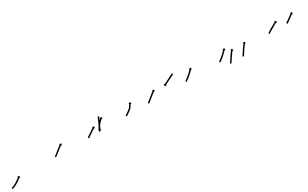

<svg xmlns="http://www.w3.org/2000/svg" viewBox="207 -1425 4167 2597"><g transform="rotate(-30 2290.0 -126.5)"><path d="M3 -14Q3 -14 3 -14Q3 -14 3 -14Q3 -14 3 -14Q3 -14 3 -14Q5 -14 8 -15Q8 -15 8 -15Q8 -15 8 -15Q8 -15 7.5 -15Q7 -15 7 -15Q11 -15 15 -16Q15 -16 15 -16Q15 -16 15 -16Q15 -16 15 -16Q15 -16 15 -16Q20 -17 25 -19Q25 -19 25 -19Q25 -19 25 -19Q25 -19 25 -19Q25 -19 25 -19Q30 -21 37 -24Q37 -24 37 -24Q37 -24 36 -24Q36 -24 36 -24Q36 -24 36 -24Q43 -26 49 -30Q49 -30 49 -30Q49 -30 49 -30Q49 -30 49 -30Q49 -30 49 -30Q56 -33 63 -37Q63 -37 63 -37Q63 -37 63 -37Q63 -37 63 -37Q63 -37 63 -37Q70 -41 77 -45Q77 -45 77 -45Q77 -45 77 -45Q77 -45 77 -45Q77 -45 77 -45Q84 -49 90 -54Q90 -54 90 -54Q90 -54 90 -54Q90 -54 90 -54Q90 -54 90 -54Q97 -58 103 -63Q103 -63 103 -63Q103 -63 103 -63Q103 -63 103 -63Q103 -63 103 -63Q109 -67 115 -71Q115 -71 115 -71Q115 -71 115 -71Q115 -71 115 -71Q115 -71 115 -71Q121 -75 126 -79Q131 -83 135 -86Q139 -89 142 -91Q144 -93 146 -95Q147 -95 148 -96L139 -106L172 -102L168 -70L160 -80Q159 -79 158 -79Q157 -77 154 -75Q151 -73 147 -70Q143 -67 138 -63Q133 -59 127 -55Q127 -55 127 -55Q127 -55 127 -55Q127 -55 127 -55Q127 -55 127 -55Q121 -51 115 -46Q115 -46 115 -46Q115 -46 115 -46Q115 -46 115 -46Q115 -46 115 -46Q108 -42 101 -37Q101 -37 101 -37Q101 -37 101 -37Q101 -37 101 -37Q101 -37 101 -37Q94 -33 87 -28Q87 -28 87 -28Q87 -28 87 -28Q87 -28 87 -28Q87 -28 87 -28Q80 -24 73 -20Q73 -20 73 -20Q73 -20 73 -20Q73 -20 73 -20Q73 -20 73 -20Q65 -16 58 -12Q58 -12 58 -12Q58 -12 58 -12Q58 -12 58 -12Q58 -12 58 -12Q51 -8 44 -5Q44 -5 44 -5Q44 -5 44 -5Q44 -5 44 -5Q44 -5 44 -5Q38 -3 31 0Q31 0 31 0Q31 0 31 0Q31 0 31 0Q31 0 31 0Q25 2 20 3Q20 3 20 3Q20 3 20 3Q20 3 20 3Q20 3 20 3Q15 4 11 5Q11 5 11 5Q11 5 10 5Q10 5 10 5Q10 5 10 5Q7 5 4 6Q4 6 4 6Q4 6 4 6Q4 6 4 6Q4 6 4 6Q3 6 2 6L1 -14Q2 -14 3 -14Z M719 -88Q721 -89 723 -91Q723 -91 723 -91Q723 -91 723 -91Q723 -91 723 -91Q723 -91 723 -91Q726 -93 730 -96Q730 -96 730 -96Q730 -96 730 -96Q730 -96 730 -96Q730 -96 730 -96Q734 -99 739 -103Q744 -107 749 -111Q754 -115 761 -120Q764 -123 767 -125.5Q770 -128 773 -130Q780 -136 786 -141Q793 -146 799 -151Q806 -156 812 -161Q818 -166 824 -170Q830 -174 835 -178Q840 -181 844 -185Q848 -187 852 -190Q854 -192 856 -193Q857 -194 858 -194L851 -205L883 -199L877 -167L869 -178Q869 -177 868 -177Q866 -175 863 -173Q860 -171 856 -168Q852 -165 847 -162Q842 -158 836 -154Q830 -150 824 -145Q818 -140 812 -135Q805 -130 799 -125Q793 -120 786 -115Q783 -112 780 -109.5Q777 -107 773 -105Q767 -100 762 -96Q756 -91 751 -87Q746 -83 742 -80Q742 -80 742 -80Q742 -80 742 -80Q742 -80 742 -80Q742 -80 742 -80Q738 -77 735 -75Q735 -75 735 -75Q735 -75 735 -75Q735 -75 735 -75Q735 -75 735 -75Q732 -73 730 -72Q729 -71 729 -70L717 -87Q718 -87 719 -88Z M1234 -88Q1235 -89 1238 -91Q1240 -93 1244 -95Q1248 -98 1252 -100Q1256 -104 1261 -107Q1267 -111 1272 -114Q1278 -118 1283 -122H1284Q1289 -126 1295 -130Q1301 -134 1307 -138Q1313 -142 1319 -145Q1324 -149 1330 -153Q1334 -156 1339 -159Q1343 -162 1347 -164Q1351 -166 1354 -168Q1356 -170 1358 -171Q1359 -172 1359 -172L1352 -183L1384 -176L1377 -144L1370 -155Q1370 -155 1369 -154Q1367 -153 1365 -152Q1361 -150 1358 -148Q1354 -145 1350 -142Q1345 -139 1341 -136Q1335 -132 1330 -129Q1324 -125 1318 -121Q1312 -117 1306 -113Q1301 -109 1295 -105Q1289 -102 1283 -98Q1278 -94 1273 -90Q1268 -87 1263 -84Q1259 -81 1255 -78Q1252 -76 1249 -74Q1247 -73 1245 -71Q1244 -71 1244 -70L1232 -87Q1233 -87 1234 -88ZM1509 -258Q1508 -254 1507 -253Q1506 -251 1505 -249Q1504 -247 1503 -245Q1502 -242 1501 -239.5Q1500 -237 1499 -234Q1495 -227 1493 -222Q1492 -219 1490.5 -215.5Q1489 -212 1487 -208Q1484 -202 1481 -194Q1479 -190 1477.5 -186.5Q1476 -183 1474 -179Q1471 -172 1467 -164Q1465 -160 1463.5 -156.5Q1462 -153 1461 -149Q1457 -141 1454 -135Q1453 -132 1451.5 -129Q1450 -126 1449 -123Q1446 -117 1444 -113Q1443 -110 1441 -105Q1439 -101 1439 -100Q1438 -99 1438 -98L1450 -93L1419 -81L1407 -112L1419 -106Q1420 -107 1420 -107.5Q1420 -108 1420 -108Q1422 -112 1423 -113Q1424 -116 1426 -121Q1428 -125 1431 -131Q1432 -134 1433.5 -137.5Q1435 -141 1436 -144Q1439 -150 1442 -157Q1444 -161 1445.5 -164.5Q1447 -168 1449 -172Q1451 -176 1452.5 -179.5Q1454 -183 1456 -187Q1457 -191 1459 -194.5Q1461 -198 1462 -202Q1464 -206 1465.5 -209.5Q1467 -213 1469 -217Q1472 -224 1475 -230Q1476 -233 1477.5 -236Q1479 -239 1480 -242Q1482 -245 1483 -247.5Q1484 -250 1485 -253Q1486 -255 1487 -257Q1488 -259 1489 -261Q1490 -263 1491 -266Q1491 -266 1492 -268L1510 -260Q1510 -259 1509 -258ZM1405 -83Q1405 -86 1407 -89Q1407 -89 1407 -89Q1407 -89 1407 -89Q1407 -89 1407 -89Q1407 -89 1407 -89Q1408 -92 1410 -97Q1410 -97 1410 -97Q1410 -97 1410 -97Q1410 -97 1410 -97Q1410 -97 1410 -97Q1412 -102 1415 -107Q1415 -107 1415 -107.5Q1415 -108 1415 -108Q1415 -108 1415 -108Q1415 -108 1415 -108Q1418 -114 1421 -120Q1421 -120 1421 -120Q1421 -120 1421 -120Q1421 -120 1421 -120Q1421 -120 1421 -120Q1425 -127 1428 -133Q1428 -133 1428 -133Q1428 -133 1429 -134Q1429 -134 1429 -134Q1429 -134 1429 -134Q1433 -141 1437 -148Q1437 -148 1437 -148Q1437 -148 1437 -148Q1437 -148 1437 -148Q1437 -148 1437 -148Q1442 -155 1446 -162Q1446 -162 1446.5 -162Q1447 -162 1447 -162Q1447 -162 1447 -162Q1447 -162 1447 -162Q1452 -169 1457 -176Q1457 -176 1457 -176Q1457 -176 1457 -176Q1457 -176 1457 -176Q1457 -176 1457 -176Q1462 -182 1467 -188Q1467 -188 1467 -188Q1467 -188 1467 -188Q1467 -188 1467 -188.5Q1467 -189 1467 -189Q1473 -194 1478 -200Q1478 -200 1478 -200Q1478 -200 1478 -200Q1478 -200 1478 -200Q1478 -200 1478 -200Q1483 -205 1488 -210Q1488 -210 1488 -210Q1488 -210 1488 -210Q1488 -210 1488 -210Q1488 -210 1488 -210Q1492 -214 1497 -218Q1497 -218 1497 -218Q1497 -218 1497 -218Q1497 -218 1497 -218Q1497 -218 1497 -218Q1500 -221 1504 -223Q1504 -223 1504 -223Q1504 -223 1504 -223Q1504 -223 1504 -223Q1504 -223 1504 -223Q1506 -226 1508 -227Q1508 -227 1508 -227Q1508 -227 1508 -227Q1508 -227 1508 -227Q1508 -227 1508 -227Q1509 -228 1510 -228L1502 -239L1534 -234L1530 -202L1522 -212Q1521 -212 1520 -211Q1520 -211 1520 -211Q1520 -211 1520 -211Q1520 -211 1520 -211Q1520 -211 1520 -211Q1519 -210 1516 -208Q1516 -208 1516 -208Q1516 -208 1516 -208Q1516 -208 1516 -208Q1516 -208 1516 -208Q1513 -205 1510 -202Q1510 -202 1510 -202Q1510 -202 1510 -202Q1510 -202 1510 -202.5Q1510 -203 1510 -203Q1506 -199 1501 -195Q1501 -195 1501 -195Q1501 -195 1502 -195Q1502 -195 1502 -195Q1502 -195 1502 -195Q1497 -191 1492 -186Q1492 -186 1492 -186Q1492 -186 1492 -186Q1492 -186 1492 -186Q1492 -186 1492 -186Q1487 -181 1482 -175Q1482 -175 1482 -175Q1482 -175 1482 -175Q1482 -175 1482 -175Q1482 -175 1482 -175Q1477 -169 1472 -163Q1472 -163 1472 -163Q1472 -163 1472 -163Q1472 -163 1472.5 -163Q1473 -163 1473 -163Q1468 -157 1463 -150Q1463 -150 1463 -150Q1463 -150 1463 -150Q1463 -150 1463 -150Q1463 -150 1463 -150Q1458 -144 1454 -137Q1454 -137 1454 -137Q1454 -137 1454 -137Q1454 -137 1454 -137Q1454 -137 1454 -137Q1450 -130 1446 -124Q1446 -124 1446 -124Q1446 -124 1446 -124Q1446 -124 1446 -124Q1446 -124 1446 -124Q1442 -117 1439 -111Q1439 -111 1439 -111Q1439 -111 1439 -111Q1439 -111 1439 -111Q1439 -111 1439 -111Q1436 -105 1433 -99Q1433 -99 1433 -99Q1433 -99 1433 -99Q1433 -99 1433 -99Q1433 -99 1433 -99Q1431 -94 1429 -89Q1429 -89 1429 -89Q1429 -89 1429 -89Q1429 -89 1429 -89Q1429 -89 1429 -89Q1427 -85 1425 -81Q1425 -81 1425 -81Q1425 -81 1425 -81Q1425 -81 1425 -81Q1425 -81 1425 -81Q1424 -78 1423 -76Q1423 -75 1422 -74L1404 -81Q1404 -82 1405 -83Z M1826 -88Q1828 -89 1831 -91Q1834 -93 1838 -96Q1842 -99 1847 -102Q1852 -106 1858 -110Q1864 -114 1870 -119Q1876 -123 1883 -128Q1883 -128 1883 -128Q1883 -128 1883 -128Q1883 -128 1882.5 -128Q1882 -128 1882 -128Q1889 -133 1895 -138Q1895 -138 1895 -138Q1895 -138 1895 -138Q1895 -138 1895 -138Q1895 -138 1895 -138Q1902 -143 1908 -148Q1908 -148 1908 -148Q1908 -148 1908 -148Q1908 -148 1908 -148Q1908 -148 1908 -148Q1914 -154 1919 -159Q1919 -159 1918.5 -158.5Q1918 -158 1918 -158Q1918 -158 1918 -158Q1918 -158 1918 -158Q1922 -162 1924 -168Q1924 -168 1924 -168Q1924 -168 1924 -168Q1924 -168 1924 -168Q1924 -168 1924 -168Q1928 -174 1931 -180Q1931 -180 1931 -180.5Q1931 -181 1931 -181Q1931 -181 1931 -181Q1931 -181 1931 -181Q1934 -186 1938 -191Q1938 -191 1938 -191Q1938 -191 1938 -191Q1938 -191 1938 -191Q1938 -191 1938 -191Q1940 -195 1943 -198Q1943 -198 1943 -198Q1943 -198 1943 -198Q1943 -198 1943 -198Q1943 -198 1943 -198Q1945 -201 1947 -203Q1947 -203 1947 -203Q1947 -203 1947 -203Q1947 -203 1947 -203Q1947 -203 1947 -203Q1947 -204 1948 -205L1938 -213L1970 -217L1974 -184L1964 -192Q1963 -191 1962 -191Q1962 -191 1962 -191Q1962 -191 1962 -191Q1962 -191 1962 -191Q1962 -191 1962 -191Q1961 -189 1959 -186Q1959 -186 1959 -186Q1959 -186 1959 -186Q1959 -186 1959 -186Q1959 -186 1959 -186Q1957 -183 1954 -179Q1954 -179 1954 -179.5Q1954 -180 1954 -180Q1954 -180 1954 -180Q1954 -180 1954 -180Q1951 -175 1948 -170Q1948 -170 1948 -170Q1948 -170 1948 -170Q1948 -170 1948 -170Q1948 -170 1948 -170Q1945 -165 1942 -159Q1942 -159 1942 -159Q1942 -159 1942 -159Q1942 -159 1942 -159Q1942 -159 1942 -159Q1939 -151 1933 -145Q1933 -145 1933 -145Q1933 -145 1933 -145Q1933 -145 1933 -145Q1933 -145 1933 -145Q1927 -139 1921 -133Q1921 -133 1921 -133Q1921 -133 1921 -133Q1921 -133 1921 -133Q1921 -133 1921 -133Q1915 -128 1908 -122Q1908 -122 1908 -122Q1908 -122 1908 -122Q1908 -122 1908 -122Q1908 -122 1908 -122Q1901 -117 1895 -112Q1895 -112 1895 -112Q1895 -112 1895 -112Q1895 -112 1895 -112Q1895 -112 1895 -112Q1888 -107 1882 -103Q1876 -98 1869 -94Q1864 -90 1858 -86Q1853 -83 1849 -80V-79Q1845 -77 1842 -75Q1839 -73 1837 -71Q1836 -71 1835 -70L1824 -87Q1825 -88 1826 -88Z M2172 -88Q2172 -88 2172 -88Q2172 -88 2172 -88Q2172 -88 2172 -88Q2172 -88 2172 -88Q2173 -89 2176 -91Q2176 -91 2176 -91Q2176 -91 2176 -91Q2176 -91 2176 -91Q2176 -91 2176 -91Q2179 -93 2183 -96Q2187 -99 2192 -103Q2196 -107 2202 -111Q2207 -116 2214 -121Q2217 -123 2220 -125.5Q2223 -128 2226 -131Q2233 -136 2239 -141Q2246 -146 2252 -152Q2258 -157 2264 -161V-162Q2270 -166 2276 -171Q2282 -175 2287 -179Q2292 -183 2296 -186Q2300 -189 2303 -191Q2305 -193 2307 -195Q2308 -195 2309 -196L2301 -206L2333 -202L2329 -170L2321 -180Q2320 -179 2319 -179Q2317 -177 2315 -175Q2312 -173 2308 -170Q2304 -167 2299 -163Q2294 -159 2289 -155Q2283 -151 2277 -146Q2271 -141 2264 -136Q2258 -131 2251 -126Q2245 -121 2239 -115Q2235 -113 2232 -110.5Q2229 -108 2226 -105Q2220 -100 2214 -96Q2209 -91 2204 -87Q2199 -84 2195 -80Q2191 -77 2188 -75Q2188 -75 2188 -75Q2188 -75 2188 -75Q2188 -75 2188 -75Q2188 -75 2188 -75Q2185 -73 2183 -72Q2183 -72 2183 -72Q2183 -72 2183 -72Q2183 -72 2183 -72Q2183 -72 2183 -72Q2182 -71 2182 -70L2170 -87Q2171 -87 2172 -88ZM2661 -253Q2659 -252 2656 -250Q2654 -249 2652 -248Q2650 -247 2648 -246Q2645 -245 2642.5 -244Q2640 -243 2638 -241Q2635 -240 2632 -238.5Q2629 -237 2626 -235Q2622 -234 2619 -232Q2616 -230 2612 -229Q2609 -227 2605.5 -225Q2602 -223 2598 -221Q2594 -220 2590.5 -218Q2587 -216 2583 -214Q2580 -212 2576 -210Q2572 -208 2569 -207Q2565 -205 2561.5 -203Q2558 -201 2554 -199Q2551 -198 2547.5 -196Q2544 -194 2541 -193Q2538 -191 2535 -189.5Q2532 -188 2529 -187Q2527 -185 2524 -184Q2521 -183 2519 -181Q2516 -180 2511 -178Q2508 -176 2506 -175Q2505 -174 2504 -174L2510 -162L2479 -173L2489 -204L2495 -192Q2495 -192 2497 -193Q2498 -193 2499.5 -194Q2501 -195 2502 -195Q2505 -197 2510 -199Q2512 -201 2515 -202Q2518 -203 2520 -204Q2523 -206 2526 -207.5Q2529 -209 2532 -210Q2535 -212 2538.5 -213.5Q2542 -215 2545 -217Q2549 -219 2552.5 -221Q2556 -223 2560 -224Q2563 -226 2567 -228Q2571 -230 2574 -232Q2578 -234 2581.5 -235.5Q2585 -237 2589 -239Q2593 -241 2596.5 -243Q2600 -245 2603 -246Q2607 -248 2610 -249.5Q2613 -251 2617 -253Q2620 -255 2623 -256.5Q2626 -258 2629 -259Q2631 -260 2633.5 -261.5Q2636 -263 2639 -264Q2644 -267 2647 -268Q2649 -269 2652 -271Q2652 -271 2652.5 -271Q2653 -271 2653 -272L2662 -254Q2662 -254 2661.5 -253.5Q2661 -253 2661 -253Z M2758 -88Q2760 -89 2762 -91Q2766 -93 2769 -96Q2774 -99 2778 -103Q2784 -107 2789 -111Q2789 -111 2789 -111Q2789 -111 2789 -111Q2789 -111 2789 -111Q2789 -111 2789 -111Q2795 -115 2801 -120Q2801 -120 2801 -120Q2801 -120 2801 -120Q2801 -120 2801 -120Q2801 -120 2801 -120Q2807 -125 2813 -130Q2813 -130 2813 -130Q2813 -130 2813 -130Q2813 -130 2813 -130Q2813 -130 2813 -130Q2819 -135 2825 -140Q2825 -140 2825 -140Q2825 -140 2825 -140Q2825 -140 2825 -140Q2825 -140 2825 -140Q2832 -145 2838 -151Q2838 -151 2838 -151Q2838 -151 2838 -151Q2838 -151 2838 -151Q2838 -151 2838 -151Q2844 -156 2849 -161Q2849 -161 2849 -161Q2849 -161 2849 -161Q2849 -161 2849 -161Q2849 -161 2849 -161Q2855 -166 2860 -171Q2860 -171 2860 -171Q2860 -171 2860 -171Q2860 -171 2860 -171Q2860 -171 2860 -171Q2865 -176 2869 -181Q2874 -185 2877 -189V-188Q2881 -192 2883 -195Q2886 -197 2887 -199Q2888 -199 2888 -200L2879 -209L2912 -210L2913 -177L2903 -186Q2902 -186 2902 -185Q2900 -183 2898 -181Q2895 -178 2892 -175V-174Q2888 -171 2884 -166Q2879 -162 2874 -157Q2874 -157 2874 -157Q2874 -157 2874 -157Q2874 -157 2874 -157Q2874 -157 2874 -157Q2869 -152 2863 -147Q2863 -147 2863 -147Q2863 -147 2863 -147Q2863 -147 2863 -147Q2863 -147 2863 -147Q2857 -141 2851 -136Q2851 -136 2851 -136Q2851 -136 2851 -136Q2851 -136 2851 -136Q2851 -136 2851 -136Q2845 -130 2838 -125Q2838 -125 2838 -125Q2838 -125 2838 -125Q2838 -125 2838 -125Q2838 -125 2838 -125Q2832 -119 2826 -114Q2826 -114 2826 -114Q2826 -114 2826 -114Q2826 -114 2826 -114Q2826 -114 2826 -114Q2819 -109 2813 -104Q2813 -104 2813 -104Q2813 -104 2813 -104Q2813 -104 2813 -104Q2813 -104 2813 -104Q2807 -99 2801 -95Q2801 -95 2801 -95Q2801 -95 2801 -95Q2801 -95 2801 -95Q2801 -95 2801 -95Q2796 -90 2790 -87Q2785 -83 2781 -80Q2777 -77 2774 -75Q2771 -73 2769 -72Q2768 -71 2768 -70L2756 -87Q2757 -87 2758 -88Z M3285 -88Q3287 -89 3289 -91Q3292 -93 3296 -96Q3301 -99 3305 -103Q3305 -103 3305 -103Q3305 -103 3305 -103Q3305 -103 3305 -103Q3305 -103 3305 -103Q3310 -107 3316 -111Q3316 -111 3316 -111Q3316 -111 3316 -111Q3316 -111 3316 -111Q3316 -111 3316 -111Q3321 -115 3327 -120Q3327 -120 3327 -120Q3327 -120 3327 -120Q3327 -120 3327 -120Q3327 -120 3327 -120Q3333 -125 3339 -130Q3339 -130 3339 -130Q3339 -130 3339 -130Q3339 -130 3339 -130Q3339 -130 3339 -130Q3346 -135 3352 -140Q3352 -140 3352 -140Q3352 -140 3352 -140Q3352 -140 3352 -140Q3352 -140 3352 -140Q3358 -146 3364 -151Q3364 -151 3364 -151Q3364 -151 3364 -151Q3364 -151 3364 -151Q3364 -151 3364 -151Q3370 -157 3375 -162Q3375 -162 3375 -162Q3375 -162 3375 -162Q3375 -162 3375 -162Q3375 -162 3375 -162Q3381 -167 3386 -172Q3386 -172 3386 -172Q3386 -172 3386 -172Q3386 -172 3386 -172Q3386 -172 3386 -172Q3391 -177 3395 -182Q3399 -186 3403 -190Q3406 -193 3409 -196Q3411 -198 3413 -200Q3413 -201 3414 -202L3404 -211L3437 -212L3438 -179L3429 -188Q3428 -187 3427 -186Q3426 -185 3424 -182Q3421 -179 3417 -176Q3414 -172 3410 -168Q3405 -163 3400 -158Q3400 -158 3400 -158Q3400 -158 3400 -158Q3400 -158 3400 -158Q3400 -158 3400 -158Q3395 -153 3389 -148Q3389 -148 3389 -148Q3389 -148 3389 -148Q3389 -148 3389 -148Q3389 -148 3389 -148Q3383 -142 3377 -137Q3377 -137 3377 -137Q3377 -137 3377 -137Q3377 -137 3377 -137Q3377 -137 3377 -137Q3371 -131 3365 -125Q3365 -125 3365 -125Q3365 -125 3365 -125Q3365 -125 3365 -125Q3365 -125 3365 -125Q3359 -120 3352 -115Q3352 -115 3352 -115Q3352 -115 3352 -115Q3352 -115 3352 -115Q3352 -115 3352 -115Q3346 -109 3340 -104Q3340 -104 3340 -104Q3340 -104 3340 -104Q3340 -104 3340 -104Q3340 -104 3340 -104Q3334 -99 3328 -95Q3328 -95 3328 -95Q3328 -95 3328 -95Q3328 -95 3328 -95Q3328 -95 3328 -95Q3322 -91 3317 -87Q3317 -87 3317 -87Q3317 -87 3317 -87Q3317 -87 3317 -87Q3317 -87 3317 -87Q3312 -83 3308 -80Q3304 -77 3301 -75Q3298 -73 3296 -72Q3295 -71 3295 -70L3283 -87Q3284 -87 3285 -88ZM3402 4Q3404 2 3405 -1Q3407 -4 3410 -8Q3413 -12 3416 -18Q3419 -22 3424 -29Q3428 -35 3432 -41Q3436 -48 3441 -55Q3445 -62 3450 -69Q3455 -76 3459 -82Q3464 -89 3468 -96Q3473 -102 3477 -108Q3482 -113 3485 -119Q3489 -124 3492 -128Q3495 -132 3498 -135Q3500 -137 3501 -139Q3502 -140 3503 -141L3492 -149L3525 -153L3528 -120L3518 -128Q3518 -127 3517 -127Q3516 -125 3514 -122Q3511 -119 3508 -116Q3505 -111 3501 -107Q3498 -102 3493 -96Q3489 -90 3485 -84Q3480 -78 3476 -71Q3471 -64 3466 -57Q3462 -51 3457 -44Q3453 -37 3448 -30H3449Q3445 -25 3440 -18Q3436 -11 3433 -7Q3430 -1 3427 3Q3424 7 3422 10Q3420 13 3419 15Q3418 16 3418 17L3401 5Q3402 4 3402 4ZM3596 7Q3598 5 3599 2Q3601 -2 3604 -6Q3607 -10 3610 -15Q3613 -21 3617 -27Q3621 -33 3625 -40Q3629 -46 3634 -53Q3638 -60 3643 -67Q3648 -74 3652 -81Q3657 -88 3662 -94Q3666 -100 3670 -106Q3675 -112 3678 -117Q3682 -122 3685 -126Q3688 -130 3691 -133Q3693 -136 3694 -138Q3695 -139 3696 -139L3685 -148L3718 -151L3722 -118L3711 -127Q3711 -126 3710 -125Q3709 -123 3707 -121Q3704 -118 3701 -114Q3698 -110 3694 -105Q3691 -100 3686 -94H3687Q3682 -89 3678 -82Q3673 -76 3669 -69Q3664 -63 3659 -56Q3655 -49 3650 -42Q3646 -35 3642 -29Q3638 -22 3634 -16Q3630 -10 3627 -5Q3624 0 3621 5Q3618 9 3616 12Q3615 15 3614 17Q3613 18 3613 19L3595 8Q3596 8 3596 7Z M4055 -88Q4057 -89 4059 -91Q4063 -94 4067 -96Q4071 -99 4076 -103Q4082 -106 4088 -110Q4094 -114 4100 -118Q4107 -122 4114 -127Q4121 -131 4128 -135Q4136 -139 4143 -143V-144Q4150 -148 4157 -151Q4163 -155 4170 -159Q4176 -162 4182 -165Q4187 -168 4192 -171Q4194 -172 4195.5 -173Q4197 -174 4199 -175Q4202 -176 4204 -177Q4205 -178 4206 -178L4200 -190L4231 -181L4222 -149L4216 -161Q4215 -160 4214 -160Q4212 -159 4209 -157Q4207 -156 4205 -155Q4203 -154 4201 -153Q4196 -150 4191 -148Q4185 -144 4180 -141Q4173 -138 4167 -134Q4160 -130 4153 -126Q4146 -122 4139 -118Q4131 -114 4124 -109Q4118 -105 4111 -101Q4105 -97 4098 -93Q4093 -89 4087 -86Q4082 -83 4078 -80Q4074 -77 4071 -75Q4068 -73 4066 -72Q4065 -71 4065 -70L4053 -87Q4054 -87 4055 -88Z M4333 -86Q4335 -88 4337 -89Q4340 -91 4343 -93Q4347 -96 4351 -99Q4355 -102 4359 -105Q4364 -108 4369 -112Q4375 -116 4380 -120Q4386 -124 4391 -127Q4397 -131 4402 -135Q4407 -139 4413 -143Q4418 -147 4422 -150Q4427 -154 4431 -157Q4435 -160 4439 -162Q4442 -165 4444 -167Q4447 -168 4448 -169Q4449 -170 4449 -170L4441 -181L4474 -176L4469 -144L4461 -154Q4461 -154 4460 -153Q4459 -152 4456 -151Q4454 -149 4451 -146Q4447 -144 4443 -141Q4439 -138 4434 -134Q4429 -131 4424 -127Q4419 -123 4414 -119Q4408 -115 4403 -111Q4397 -107 4392 -103Q4386 -100 4381 -96Q4376 -92 4371 -89Q4367 -85 4362 -82Q4359 -80 4355 -77Q4351 -74 4349 -73Q4347 -71 4345 -70Q4344 -70 4344 -69L4332 -85Q4333 -86 4333 -86Z"/></g></svg>

Font: FRB American Cursive Just Arrows Light
Style: Italic
Weight: 300
Italic angle: -25°
Version: Version 2.0;Modular Font Editor K font №1